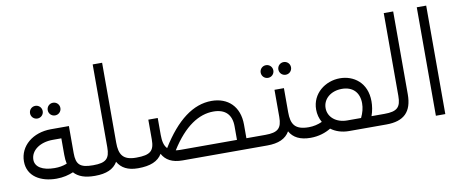

<svg xmlns="http://www.w3.org/2000/svg" viewBox="-65 -1010 3077 1283"><g transform="rotate(-10 1474.0 -368.0)"><path d="M179 -444C203 -444 222 -463 222 -487C222 -511 203 -530 179 -530C155 -530 136 -511 136 -487C136 -463 155 -444 179 -444ZM299 -444C323 -444 342 -463 342 -487C342 -511 323 -530 299 -530C275 -530 256 -511 256 -487C256 -463 275 -444 299 -444ZM489 -72C403 -72 377 -97 377 -174V-358H255C132 -358 40 -282 40 -177C40 -76 128 -26 235 -26C282 -26 318 -36 350 -49C379 -16 425 0 489 0H491C506 0 511 -15 511 -36C511 -58 506 -72 491 -72ZM235 -98C152 -98 104 -129 104 -177C104 -239 166 -286 255 -286H313V-174C313 -151 315 -131 319 -113C291 -102 265 -98 235 -98Z M783 -72C694 -72 669 -113 669 -194V-736H605V-174C605 -97 579 -72 493 -72H491C476 -72 471 -58 471 -36C471 -15 476 0 491 0H493C569 0 619 -22 646 -68C671 -24 715 0 783 0C798 0 803 -15 803 -36C803 -58 798 -72 783 -72Z M1531 -72V-164C1531 -288 1455 -358 1344 -358C1220 -358 1105 -273 998 -99C978 -119 971 -151 971 -194V-308H907V-174C907 -97 881 -72 785 -72H783C768 -72 763 -58 763 -36C763 -15 768 0 783 0H785C867 0 920 -22 948 -69C972 -24 1016 0 1085 0H1623C1638 0 1643 -15 1643 -36C1643 -58 1638 -72 1623 -72ZM1085 -72C1073 -72 1062 -73 1052 -74C1146 -224 1246 -286 1344 -286C1424 -286 1467 -244 1467 -164V-72Z M1744 -444C1768 -444 1787 -463 1787 -487C1787 -511 1768 -530 1744 -530C1720 -530 1701 -511 1701 -487C1701 -463 1720 -444 1744 -444ZM1864 -444C1888 -444 1907 -463 1907 -487C1907 -511 1888 -530 1864 -530C1840 -530 1821 -511 1821 -487C1821 -463 1840 -444 1864 -444ZM1955 -72C1861 -72 1836 -113 1836 -194V-358H1772V-174C1772 -97 1745 -72 1660 -72H1623C1608 -72 1603 -58 1603 -36C1603 -15 1608 0 1623 0H1660C1736 0 1786 -22 1813 -69C1838 -24 1884 0 1955 0C1970 0 1975 -15 1975 -36C1975 -58 1970 -72 1955 -72Z M2380 -72C2392 -105 2397 -140 2397 -170C2397 -298 2307 -358 2215 -358C2117 -358 2023 -289 2023 -179C2023 -148 2031 -118 2046 -92C2018 -79 1986 -72 1955 -72C1940 -72 1935 -58 1935 -36C1935 -15 1940 0 1955 0C2010 0 2057 -16 2093 -38C2125 -14 2167 0 2215 0H2466C2481 0 2486 -15 2486 -36C2486 -58 2481 -72 2466 -72ZM2087 -178C2087 -240 2141 -286 2216 -286C2288 -286 2333 -243 2333 -168C2333 -136 2325 -105 2309 -72H2215C2140 -72 2087 -117 2087 -178Z M2580 -736V-174C2580 -97 2554 -72 2468 -72H2466C2451 -72 2446 -58 2446 -36C2446 -15 2451 0 2466 0H2468C2587 0 2644 -54 2644 -174V-736Z M2868 0V-736H2804V0Z"/></g></svg>

Font: UULA Sans
Style: Regular
Weight: 400
Designer: Mohamed Gaber, Laura Garcia Mut
Foundry: Kief Type Foundry
Version: Version 3.006;hotconv 1.0.109;makeotfexe 2.5.65596